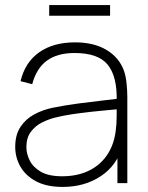

<svg xmlns="http://www.w3.org/2000/svg" viewBox="-20 -722 582 757"><path d="M174 -660V-702H414V-660ZM227 15Q164 15 122.5 -7Q81 -29 60.5 -65Q40 -101 40 -143Q40 -190.5 60.8 -221.8Q81.5 -253 115 -271Q148.5 -289 187 -297Q234 -306.5 287.8 -313.8Q341.5 -321 387 -326Q432.5 -331 455 -334L440 -324Q442.5 -419.5 405.2 -466.2Q368 -513 274 -513Q206 -513 164.8 -482.8Q123.5 -452.5 107 -390L61 -402Q79 -477 134.8 -516Q190.5 -555 276 -555Q351 -555 401 -524.5Q451 -494 469 -442Q476 -422 479 -393.5Q482 -365 482 -338V0H443V-148L463 -147Q441.5 -70 377.5 -27.5Q313.5 15 227 15ZM225 -27Q283.5 -27 328.2 -48Q373 -69 400.8 -108.8Q428.5 -148.5 436 -204Q440 -232 440 -264Q440 -296 440 -310L462 -293Q435.5 -290.5 388.8 -286.2Q342 -282 290 -275.2Q238 -268.5 196 -258Q171.5 -252 145.5 -239Q119.5 -226 101.8 -202.5Q84 -179 84 -142Q84 -116 97 -89.5Q110 -63 140.8 -45Q171.5 -27 225 -27Z"/></svg>

Font: Manrope ExtraLight ExtraLight
Style: Regular
Weight: 250
Version: Version 4.501